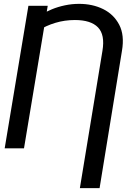

<svg xmlns="http://www.w3.org/2000/svg" viewBox="-20 -757 654 980"><path d="M488.3 203.1H387.7L502.9 -497.6Q516.6 -579.6 480.2 -617.2Q443.8 -654.8 362.3 -654.8Q310.1 -654.8 262.5 -640.4Q214.8 -626 176.8 -601.6L189.5 -681.6Q213.9 -696.8 244.6 -709.5Q275.4 -722.2 311 -729.7Q346.7 -737.3 383.8 -737.3Q452.1 -737.3 506.3 -710.7Q560.5 -684.1 588.4 -630.9Q616.2 -577.6 602.5 -497.6ZM223.6 -727.5 102.5 0H3.9L125 -727.5Z"/></svg>

Font: Inter 24pt
Style: Italic
Weight: 400
Italic angle: -9.3988°
Designer: Rasmus Andersson
Foundry: rsms
Version: Version 4.001;git-66647c0bb